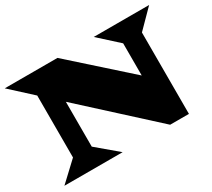

<svg xmlns="http://www.w3.org/2000/svg" viewBox="-133 -938 1298 1177"><g transform="rotate(-30 516.0 -350.0)"><path d="M152.8 -124V-562.5L2.4 -700.2H375.5L769 -348.6V-576.2L632.3 -700.2H1024.4L901.9 -576.2V0H769L285.6 -441.4V-124L432.6 0H20.5Z"/></g></svg>

Font: Goblin One
Style: Regular
Weight: 400
Designer: Riccardo De Franceschi
Foundry: Sorkin Type Co.
Version: Version 1.001